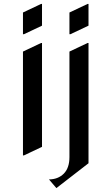

<svg xmlns="http://www.w3.org/2000/svg" viewBox="-20 -777 571 984"><path d="M269 187Q231 143.6 231 142.6Q277.8 142.1 307.1 112.8Q335.9 83.5 335.9 27.8V-512.7L428.7 -556.6H433.6V59.6ZM433.6 -756.8V-645.5L340.8 -601.6H335.9V-712.9L428.7 -756.8ZM97.7 19.5V-512.7L190.4 -556.6H195.3V-24.4L102.5 19.5ZM195.3 -756.8V-645.5L102.5 -601.6H97.7V-712.9L190.4 -756.8Z"/></svg>

Font: Nova Cut
Style: Book
Weight: 400
Version: Version 2.000